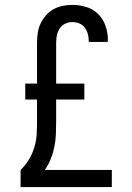

<svg xmlns="http://www.w3.org/2000/svg" viewBox="-20 -763 540 783"><path d="M64 0V-70Q84 -89 98 -112.5Q112 -136 120 -162Q128 -188 129.5 -215Q131 -242 131 -270V-357H83V-422H131V-589Q131 -609 134 -629Q137 -649 145.5 -667Q154 -685 167.5 -700.5Q181 -716 198.5 -725.5Q216 -735 235.5 -739Q255 -743 275 -743Q304 -743 332 -734.5Q360 -726 380.5 -705.5Q401 -685 410.5 -657Q420 -629 420 -600Q420 -598 419.5 -596Q419 -594 419 -592H342Q342 -593 342 -594Q342 -595 342 -596Q342 -611 338 -625Q334 -639 325.5 -650.5Q317 -662 303.5 -667.5Q290 -673 275 -673Q260 -673 246 -666.5Q232 -660 223.5 -647Q215 -634 212 -619Q209 -604 209 -589V-422H324V-357H209V-269Q209 -243 208 -217Q207 -191 202 -165.5Q197 -140 187.5 -116Q178 -92 163 -70H436V0Z"/></svg>

Font: Zed Mono
Style: Regular
Weight: 400
Monospace: yes
Designer: Belleve Invis
Foundry: Belleve Invis
Version: Version 1.0.0; ttfautohint (v1.8.4)